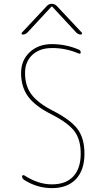

<svg xmlns="http://www.w3.org/2000/svg" viewBox="-20 -970 540 1000"><path d="M245.1 -376Q162.1 -418 126 -467.8Q89.8 -517.6 89.8 -589.8Q89.8 -656.2 134.8 -698.2Q179.7 -740.2 250 -740.2Q323.2 -740.2 389.6 -711.9Q399.4 -709 400.4 -697.3Q400.4 -687.5 389.6 -691.4Q321.3 -720.7 250 -719.7Q186.5 -719.7 148.4 -684.1Q110.4 -648.4 110.4 -589.8Q110.4 -523.4 143.6 -478.5Q176.8 -433.6 254.9 -393.6Q348.6 -345.7 384.3 -297.4Q419.9 -249 419.9 -169.9Q419.9 -84 375.5 -37.1Q331.1 9.8 250 9.8Q173.8 9.8 105.5 -33.2Q95.7 -40 94.7 -51.8Q94.7 -55.7 98.6 -57.1Q102.5 -58.6 106.4 -56.6Q178.7 -9.8 250 -9.8Q323.2 -9.8 361.8 -51.3Q400.4 -92.8 400.4 -169.9Q400.4 -243.2 367.2 -287.1Q334 -331.1 245.1 -376ZM98.6 -790Q94.7 -790 92.8 -793.5Q90.8 -796.9 93.8 -799.8L224.6 -939.5Q235.4 -950.2 249.5 -950.2Q263.7 -950.2 275.4 -939.5L406.2 -799.8Q408.2 -796.9 406.7 -793.5Q405.3 -790 401.4 -790Q388.7 -790 377.9 -799.8L252 -935.5H250H248L122.1 -799.8Q111.3 -790 98.6 -790Z"/></svg>

Font: Rounded Mgen+ 1mn thin
Style: Regular
Weight: 100
Designer: [Source Han Sans]
Ryoko NISHIZUKA  (kana & ideographs); Paul D. Hunt (Latin, Greek & Cyrillic); Wenlong ZHANG  (bopomofo
Version: Version 1.059.20150602